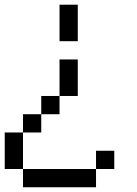

<svg xmlns="http://www.w3.org/2000/svg" viewBox="-20 -789 578 809"><path d="M307.7 -384.6H230.8V-538.5H307.7ZM384.6 -76.9V0H76.9V-76.9ZM76.9 -230.8V-76.9H0V-230.8ZM461.5 -153.8V-76.9H384.6V-153.8ZM153.8 -307.7V-230.8H76.9V-307.7ZM307.7 -769.2V-615.4H230.8V-769.2ZM230.8 -384.6V-307.7H153.8V-384.6Z"/></svg>

Font: Mintsoda - Lime Green 13x16
Style: Regular
Weight: 400
Designer: Mintsoda-15
Version: Version 1.0